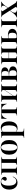

<svg xmlns="http://www.w3.org/2000/svg" viewBox="2168 -2635 654 5030"><g transform="rotate(-90 2495.0 -120.0)"><path d="M223.4 11.3Q168.5 11.3 128.2 -15.7Q87.9 -42.7 65.3 -91.1Q42.7 -139.5 42.7 -204.8Q42.7 -272.6 66.5 -322.6Q90.3 -372.6 133.5 -400Q176.6 -427.4 235.5 -427.4Q276.6 -427.4 308.5 -414.5Q340.3 -401.6 358.9 -379Q377.4 -356.5 377.4 -327.4Q377.4 -301.6 361.7 -285.9Q346 -270.2 321.8 -270.2Q300.8 -270.2 288.7 -280.6Q276.6 -291.1 276.6 -308.9Q276.6 -326.6 285.1 -339.1Q293.5 -351.6 302.4 -362.1Q311.3 -372.6 311.3 -385.5Q311.3 -399.2 295.2 -408.1Q279 -416.9 254.8 -416.9Q204 -416.9 175.4 -364.5Q146.8 -312.1 146.8 -217.7Q146.8 -123.4 177 -72.2Q207.3 -21 263.7 -21Q302.4 -21 331 -44.8Q359.7 -68.5 375.8 -113.7L384.7 -109.7Q366.1 -51.6 323.8 -20.2Q281.5 11.3 223.4 11.3Z M791.9 -2.4Q766.1 -2.4 741.9 -1.6Q717.7 -0.8 687.1 0V-8.9L696 -9.7Q721.8 -12.1 732.3 -25Q742.7 -37.9 742.7 -68.5V-412.9H791.9Q819.4 -412.9 844.8 -413.7Q870.2 -414.5 902.4 -415.3V-406.5L889.5 -404.8Q862.1 -402.4 851.2 -390.3Q840.3 -378.2 840.3 -346.8V-68.5Q840.3 -37.9 851.2 -25.4Q862.1 -12.9 889.5 -9.7L902.4 -8.9V0Q870.2 -0.8 844.8 -1.6Q819.4 -2.4 791.9 -2.4ZM539.5 -2.4Q512.1 -2.4 486.7 -1.6Q461.3 -0.8 429 0V-8.9L441.9 -9.7Q469.4 -12.9 479.8 -25.4Q490.3 -37.9 490.3 -68.5V-346.8Q490.3 -378.2 479.8 -390.3Q469.4 -402.4 441.9 -404.8L429 -406.5V-415.3Q461.3 -414.5 486.7 -413.7Q512.1 -412.9 539.5 -412.9H588.7V-68.5Q588.7 -37.9 599.2 -25Q609.7 -12.1 635.5 -9.7L644.4 -8.9V0Q613.7 -0.8 589.5 -1.6Q565.3 -2.4 539.5 -2.4ZM565.3 -404V-412.9H766.9V-404Z M1150 11.3Q1094.4 11.3 1051.2 -12.1Q1008.1 -35.5 983.1 -83.5Q958.1 -131.5 958.1 -208.1Q958.1 -283.9 983.1 -332.7Q1008.1 -381.5 1051.6 -404.4Q1095.2 -427.4 1150 -427.4Q1205.6 -427.4 1248.4 -404.4Q1291.1 -381.5 1316.1 -332.7Q1341.1 -283.9 1341.1 -208.1Q1341.1 -131.5 1316.1 -83.5Q1291.1 -35.5 1248.4 -12.1Q1205.6 11.3 1150 11.3ZM1150 2.4Q1187.9 2.4 1212.5 -46.4Q1237.1 -95.2 1237.1 -208.1Q1237.1 -320.2 1212.5 -369.4Q1187.9 -418.5 1150 -418.5Q1111.3 -418.5 1086.7 -369.4Q1062.1 -320.2 1062.1 -208.1Q1062.1 -95.2 1086.7 -46.4Q1111.3 2.4 1150 2.4Z M1507.3 183.9Q1479.8 183.9 1454.4 184.7Q1429 185.5 1396.8 186.3V177.4L1409.7 176.6Q1437.1 173.4 1447.6 160.9Q1458.1 148.4 1458.1 117.7V-207.3H1556.5V117.7Q1556.5 138.7 1561.3 150.4Q1566.1 162.1 1578.2 167.7Q1590.3 173.4 1611.3 175L1641.1 177.4V186.3Q1615.3 185.5 1593.1 185.1Q1571 184.7 1550.4 184.3Q1529.8 183.9 1507.3 183.9ZM1668.5 -426.6Q1719.4 -426.6 1755.2 -400.8Q1791.1 -375 1810.5 -326.2Q1829.8 -277.4 1829.8 -208.9Q1829.8 -138.7 1808.5 -89.1Q1787.1 -39.5 1747.2 -13.3Q1707.3 12.9 1650.8 12.9Q1608.9 12.9 1581.5 -4.8Q1554 -22.6 1546 -41.9L1548.4 -47.6Q1555.6 -31.5 1575.4 -18.5Q1595.2 -5.6 1622.6 -5.6Q1673.4 -5.6 1699.6 -56.9Q1725.8 -108.1 1725.8 -207.3Q1725.8 -301.6 1702 -352.4Q1678.2 -403.2 1630.6 -403.2Q1601.6 -403.2 1580.6 -386.7Q1559.7 -370.2 1547.6 -340.3L1544.4 -345.2Q1557.3 -382.3 1589.1 -404.4Q1621 -426.6 1668.5 -426.6ZM1458.1 -207.3V-347.6Q1458.1 -378.2 1447.6 -390.3Q1437.1 -402.4 1408.1 -405.6L1396.8 -407.3V-416.1Q1416.9 -414.5 1430.2 -414.1Q1443.5 -413.7 1457.3 -413.7Q1485.5 -413.7 1510.1 -416.5Q1534.7 -419.4 1556.5 -425V-416.1V-207.3Z M2094.4 -2.4Q2066.9 -2.4 2041.5 -1.6Q2016.1 -0.8 1983.9 0V-8.9L1996 -9.7Q2023.4 -12.9 2034.3 -25.4Q2045.2 -37.9 2045.2 -68.5V-207.3H2143.5V-68.5Q2143.5 -37.9 2154 -25.4Q2164.5 -12.9 2191.9 -9.7L2204.8 -8.9V0Q2172.6 -0.8 2147.2 -1.6Q2121.8 -2.4 2094.4 -2.4ZM2075 -404Q2023.4 -404 1991.5 -391.1Q1959.7 -378.2 1939.9 -349.6Q1920.2 -321 1904 -273.4H1895.2Q1898.4 -309.7 1899.6 -345.2Q1900.8 -380.6 1900 -414.5Q1921 -413.7 1942.7 -413.3Q1964.5 -412.9 1985.5 -412.9H2075H2112.9H2203.2Q2224.2 -412.9 2246 -413.3Q2267.7 -413.7 2288.7 -414.5Q2287.9 -379.8 2289.1 -344.8Q2290.3 -309.7 2293.5 -273.4H2284.7Q2269.4 -320.2 2249.2 -348.8Q2229 -377.4 2197.2 -390.7Q2165.3 -404 2112.9 -404ZM2045.2 -207.3V-407.3H2143.5V-207.3Z M2701.6 -2.4Q2675.8 -2.4 2652 -1.6Q2628.2 -0.8 2597.6 0V-8.9L2605.6 -9.7Q2631.5 -12.1 2641.9 -25Q2652.4 -37.9 2652.4 -68.5V-207.3H2750V-68.5Q2750 -37.9 2760.9 -25.4Q2771.8 -12.9 2799.2 -9.7L2812.1 -8.9V0Q2779.8 -0.8 2754.4 -1.6Q2729 -2.4 2701.6 -2.4ZM2449.2 -2.4Q2421.8 -2.4 2396.4 -1.6Q2371 -0.8 2338.7 0V-8.9L2351.6 -9.7Q2379 -12.9 2389.5 -25.4Q2400 -37.9 2400 -68.5V-346.8Q2400 -378.2 2389.5 -390.3Q2379 -402.4 2351.6 -404.8L2338.7 -406.5V-415.3Q2371 -414.5 2396.4 -413.7Q2421.8 -412.9 2449.2 -412.9Q2475 -412.9 2499.2 -413.7Q2523.4 -414.5 2554 -415.3V-406.5L2545.2 -405.6Q2519.4 -403.2 2508.9 -390.7Q2498.4 -378.2 2498.4 -346.8V-68.5Q2498.4 -37.9 2508.9 -25Q2519.4 -12.1 2545.2 -9.7L2554 -8.9V0Q2523.4 -0.8 2499.2 -1.6Q2475 -2.4 2449.2 -2.4ZM2652.4 -207.3V-346.8Q2652.4 -378.2 2641.9 -390.7Q2631.5 -403.2 2605.6 -405.6L2596.8 -406.5V-415.3Q2627.4 -414.5 2651.6 -413.7Q2675.8 -412.9 2701.6 -412.9Q2729 -412.9 2754.4 -413.7Q2779.8 -414.5 2812.1 -415.3V-406.5L2799.2 -404.8Q2771.8 -402.4 2760.9 -390.3Q2750 -378.2 2750 -346.8V-207.3ZM2459.7 -29.8 2458.1 -40.3 2685.5 -385.5 2686.3 -375Z M2972.6 -2.4Q2946 -2.4 2920.2 -1.6Q2894.4 -0.8 2862.1 0V-8.9L2875 -9.7Q2902.4 -12.9 2912.9 -25.4Q2923.4 -37.9 2923.4 -68.5V-346.8Q2923.4 -378.2 2912.9 -390.3Q2902.4 -402.4 2875 -404.8L2862.1 -406.5V-415.3Q2894.4 -413.7 2919.8 -413.3Q2945.2 -412.9 2972.6 -412.9H2971.8Q2999.2 -412.9 3027 -414.1Q3054.8 -415.3 3082.3 -415.3Q3165.3 -415.3 3205.6 -391.5Q3246 -367.7 3246 -318.5Q3246 -274.2 3206 -247.6Q3166.1 -221 3092.7 -213.7V-212.9Q3182.3 -211.3 3226.6 -186.3Q3271 -161.3 3271 -108.9Q3271 -54.8 3225.8 -27.4Q3180.6 0 3091.1 0Q3065.3 0 3034.3 -1.2Q3003.2 -2.4 2973.4 -2.4ZM3021.8 -70.2Q3021.8 -45.2 3026.6 -32.3Q3031.5 -19.4 3044.8 -14.5Q3058.1 -9.7 3083.1 -9.7H3074.2Q3121.8 -9.7 3145.6 -34.7Q3169.4 -59.7 3169.4 -108.9Q3169.4 -158.9 3145.6 -183.1Q3121.8 -207.3 3072.6 -207.3H2997.6V-215.3H3051.6Q3104.8 -215.3 3127 -237.9Q3149.2 -260.5 3149.2 -311.3Q3149.2 -359.7 3129.8 -382.3Q3110.5 -404.8 3067.7 -404.8H3019.4L3021.8 -407.3Z M3687.1 -2.4Q3661.3 -2.4 3637.5 -1.6Q3613.7 -0.8 3583.1 0V-8.9L3591.1 -9.7Q3616.9 -12.1 3627.4 -25Q3637.9 -37.9 3637.9 -68.5V-207.3H3735.5V-68.5Q3735.5 -37.9 3746.4 -25.4Q3757.3 -12.9 3784.7 -9.7L3797.6 -8.9V0Q3765.3 -0.8 3739.9 -1.6Q3714.5 -2.4 3687.1 -2.4ZM3434.7 -2.4Q3407.3 -2.4 3381.9 -1.6Q3356.5 -0.8 3324.2 0V-8.9L3337.1 -9.7Q3364.5 -12.9 3375 -25.4Q3385.5 -37.9 3385.5 -68.5V-346.8Q3385.5 -378.2 3375 -390.3Q3364.5 -402.4 3337.1 -404.8L3324.2 -406.5V-415.3Q3356.5 -414.5 3381.9 -413.7Q3407.3 -412.9 3434.7 -412.9Q3460.5 -412.9 3484.7 -413.7Q3508.9 -414.5 3539.5 -415.3V-406.5L3530.6 -405.6Q3504.8 -403.2 3494.4 -390.7Q3483.9 -378.2 3483.9 -346.8V-68.5Q3483.9 -37.9 3494.4 -25Q3504.8 -12.1 3530.6 -9.7L3539.5 -8.9V0Q3508.9 -0.8 3484.7 -1.6Q3460.5 -2.4 3434.7 -2.4ZM3637.9 -207.3V-346.8Q3637.9 -378.2 3627.4 -390.7Q3616.9 -403.2 3591.1 -405.6L3582.3 -406.5V-415.3Q3612.9 -414.5 3637.1 -413.7Q3661.3 -412.9 3687.1 -412.9Q3714.5 -412.9 3739.9 -413.7Q3765.3 -414.5 3797.6 -415.3V-406.5L3784.7 -404.8Q3757.3 -402.4 3746.4 -390.3Q3735.5 -378.2 3735.5 -346.8V-207.3ZM3446.8 -209.7V-218.5H3676.6V-209.7Z M4355.6 -207.3V-346.8Q4355.6 -378.2 4345.2 -390.3Q4334.7 -402.4 4307.3 -404.8L4294.4 -406.5V-415.3Q4326.6 -414.5 4352 -413.7Q4377.4 -412.9 4404.8 -412.9Q4432.3 -412.9 4457.7 -413.7Q4483.1 -414.5 4515.3 -415.3V-406.5L4503.2 -404.8Q4475.8 -402.4 4464.9 -390.3Q4454 -378.2 4454 -346.8V-207.3ZM4404.8 -2.4Q4377.4 -2.4 4352 -1.6Q4326.6 -0.8 4294.4 0V-8.9L4307.3 -9.7Q4334.7 -12.9 4345.2 -25.4Q4355.6 -37.9 4355.6 -68.5V-207.3H4454V-68.5Q4454 -37.9 4464.9 -25.4Q4475.8 -12.9 4503.2 -9.7L4515.3 -8.9V0Q4483.1 -0.8 4457.7 -1.6Q4432.3 -2.4 4404.8 -2.4ZM3908.9 -207.3V-346.8Q3908.9 -378.2 3898.4 -390.3Q3887.9 -402.4 3860.5 -404.8L3847.6 -406.5V-415.3Q3879.8 -414.5 3905.2 -413.7Q3930.6 -412.9 3958.1 -412.9Q3985.5 -412.9 4010.9 -413.7Q4036.3 -414.5 4068.5 -415.3V-406.5L4056.5 -404.8Q4029 -402.4 4018.1 -390.3Q4007.3 -378.2 4007.3 -346.8V-207.3ZM3958.1 -2.4Q3930.6 -2.4 3905.2 -1.6Q3879.8 -0.8 3847.6 0V-8.9L3860.5 -9.7Q3887.9 -12.9 3898.4 -25.4Q3908.9 -37.9 3908.9 -68.5V-207.3H4007.3V-64.5Q4007.3 -41.9 4010.9 -29.8Q4014.5 -17.7 4024.2 -13.7Q4033.9 -9.7 4053.2 -9.7H4058.9Q4105.6 -9.7 4129 -38.3Q4152.4 -66.9 4152.4 -125.8Q4152.4 -180.6 4129.8 -204.8Q4107.3 -229 4056.5 -229Q4041.9 -229 4026.6 -227.4Q4011.3 -225.8 3991.9 -222.6V-230.6Q4016.1 -235.5 4036.7 -237.5Q4057.3 -239.5 4077.4 -239.5Q4162.1 -239.5 4208.1 -209.7Q4254 -179.8 4254 -124.2Q4254 -66.1 4203.6 -33.1Q4153.2 0 4064.5 0Q4035.5 0 4011.7 -1.2Q3987.9 -2.4 3958.1 -2.4Z M4800 0V-8.9Q4820.2 -9.7 4825.8 -16.1Q4831.5 -22.6 4828.6 -32.3Q4825.8 -41.9 4818.5 -53.2L4619.4 -365.3Q4609.7 -381.5 4600 -389.5Q4590.3 -397.6 4580.6 -401.6Q4571 -405.6 4558.9 -407.3V-416.1Q4575 -415.3 4602.8 -414.1Q4630.6 -412.9 4656.5 -412.9Q4672.6 -412.9 4689.1 -413.7Q4705.6 -414.5 4720.6 -415.3Q4735.5 -416.1 4745.2 -416.1V-407.3Q4726.6 -406.5 4720.2 -400.4Q4713.7 -394.4 4716.5 -384.7Q4719.4 -375 4726.6 -362.9L4925.8 -50.8Q4937.1 -33.1 4952.4 -22.6Q4967.7 -12.1 4984.7 -8.9V0Q4971 -0.8 4945.2 -2Q4919.4 -3.2 4894.4 -3.2Q4869.4 -3.2 4842.7 -2Q4816.1 -0.8 4800 0ZM4552.4 0V-8.9Q4570.2 -14.5 4589.1 -26.6Q4608.1 -38.7 4626.6 -56.9Q4645.2 -75 4662.1 -97.6L4741.9 -204L4747.6 -197.6L4712.9 -150.8Q4690.3 -119.4 4681.9 -94Q4673.4 -68.5 4677.8 -50.4Q4682.3 -32.3 4697.2 -21.4Q4712.1 -10.5 4735.5 -8.9V0Q4717.7 -1.6 4687.1 -2Q4656.5 -2.4 4627.4 -2.4Q4615.3 -2.4 4603.6 -2Q4591.9 -1.6 4579.8 -1.2Q4567.7 -0.8 4552.4 0ZM4793.5 -218.5 4787.9 -225 4834.7 -291.1Q4856.5 -321 4861.7 -346.8Q4866.9 -372.6 4855.2 -388.7Q4843.5 -404.8 4814.5 -407.3V-416.1Q4829 -415.3 4842.3 -414.9Q4855.6 -414.5 4870.2 -414.1Q4884.7 -413.7 4900 -413.7Q4917.7 -413.7 4933.5 -414.5Q4949.2 -415.3 4966.9 -416.1V-407.3Q4952.4 -403.2 4935.5 -391.1Q4918.5 -379 4901.2 -361.7Q4883.9 -344.4 4868.5 -323.4Z"/></g></svg>

Font: Playfair 144pt SemiCondensed SemiBold
Style: Regular
Weight: 600
Width: 4
Designer: Claus Eggers Sørensen
Foundry: Claus Eggers Sørensen
Version: Version 2.203